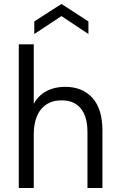

<svg xmlns="http://www.w3.org/2000/svg" viewBox="-20 -942 597 962"><path d="M74.1 -720H149.1V-421.3Q171.5 -463.1 212.4 -485.1Q253.4 -507 305.9 -507Q392.9 -507 443.1 -451.5Q493.2 -396 493.2 -287.7V0H418.2V-279Q418.2 -357.9 385 -398.5Q351.9 -439.2 287.8 -439.2Q222.7 -439.2 185.9 -394.6Q149.1 -350.1 149.1 -265.9V0H74.1ZM151.8 -834.6 287.8 -922.2 423 -834.6V-771.6L287.8 -861.4L151.8 -771.6Z"/></svg>

Font: AF Albert Sans Medium
Style: Regular
Weight: 500
Designer: Andreas Rasmussen
Foundry: a.Foundry
Version: Version 1.300;Glyphs 3.2 (3231)